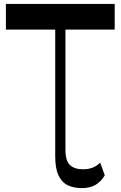

<svg xmlns="http://www.w3.org/2000/svg" viewBox="-20 -750 613 976"><path d="M396.1 206.2Q354 206.2 323.7 191.3Q293.4 176.3 277.1 140.9Q260.7 105.4 260.7 44.6V-103.5H312.7V10Q312.7 67.7 335.7 89.2Q358.8 110.6 402.9 110.6Q427.9 110.6 449.6 102.6Q471.3 94.6 489.1 76.5L512.6 141.3Q493.6 173.4 465.5 189.8Q437.4 206.2 396.1 206.2ZM10 -599.5V-730H563.1V-599.5ZM260.7 0V-712.8H312.7V0Z"/></svg>

Font: Savate ExtraLight
Style: Regular
Weight: 200
Designer: Max Esnée
Foundry: Plomb Type
Version: Version 2.000